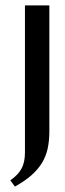

<svg xmlns="http://www.w3.org/2000/svg" viewBox="-20 -515 239 708"><path d="M162 -32Q162 5 155.5 34Q149 63 134 87Q119 111 95 132Q71 153 35 173L18 150Q47 130 59.5 106.5Q72 83 72 48V-495H162Z"/></svg>

Font: Moniqa ExtBd Cond Paragraph
Style: Regular
Weight: 800
Width: 3
Designer: Rajesh Rajput
Foundry: Rajesh Rajput
Version: Version 1.000